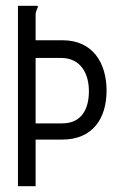

<svg xmlns="http://www.w3.org/2000/svg" viewBox="-20 -643 415 663"><path d="M42 0H103V-161H195C300 -161 348 -234 348 -330C348 -426 300 -504 196 -504H103V-595C104 -607 111 -616 111 -620C111 -621 110 -622 109 -623H42ZM103 -217V-443H190C259 -443 287 -389 287 -328C287 -267 262 -217 195 -217Z"/></svg>

Font: Inconsolata Condensed Thin
Style: Regular
Weight: 100
Width: 3
Monospace: yes
Designer: Raph Levien, Cyreal, Brenton Simpson
Foundry: Raph Levien, Cyreal, Google
Version: Version 3.100